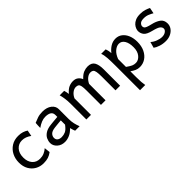

<svg xmlns="http://www.w3.org/2000/svg" viewBox="93 -1099 1995 1995"><g transform="rotate(-45 1091.0 -101.0)"><path d="M212.4 8.8Q163.6 8.8 123 -13.9Q82.5 -36.6 58.6 -78.6Q34.7 -120.6 34.7 -179.2Q34.7 -234.9 57.9 -280.5Q81.1 -326.2 124 -353.5Q167 -380.9 225.1 -380.9Q261.7 -380.9 288.3 -372.1Q314.9 -363.3 335 -349.6L322.3 -283.7Q297.4 -301.8 272.7 -311Q248 -320.3 219.7 -320.3Q170.9 -320.3 137.5 -284.2Q104 -248 104 -183.1Q104 -124 135.3 -87.6Q166.5 -51.3 219.7 -51.3Q252.9 -51.3 280 -62.7Q307.1 -74.2 331.1 -95.2L338.4 -30.8Q311 -9.8 282.2 -0.5Q253.4 8.8 212.4 8.8Z M527.3 8.8Q475.6 8.8 441.9 -22Q408.2 -52.7 408.2 -93.3Q408.2 -121.1 421.1 -148.9Q434.1 -176.8 466.1 -197.3Q498 -217.8 554.7 -223.1Q567.4 -224.6 587.9 -226.6Q608.4 -228.5 627.2 -230.2Q646 -231.9 653.3 -232.4V-259.8Q653.3 -293 630.1 -307.6Q606.9 -322.3 565.4 -322.3Q536.6 -322.3 507.6 -310.5Q478.5 -298.8 446.8 -276.4Q446.8 -288.6 447.8 -312.3Q448.7 -335.9 450.2 -347.7Q478.5 -359.9 509.5 -370.4Q540.5 -380.9 582 -380.9Q645.5 -380.9 683.3 -351.3Q721.2 -321.8 721.2 -278.3V-135.3Q721.2 -95.7 728.8 -63.2Q736.3 -30.8 748.5 0H682.6Q679.2 -8.8 673.8 -23.9Q668.5 -39.1 664.6 -56.6Q631.8 -22 596.7 -6.6Q561.5 8.8 527.3 8.8ZM538.1 -51.3Q566.4 -51.3 593.5 -63Q620.6 -74.7 653.3 -118.7V-181.2Q644.5 -180.7 626.2 -179Q607.9 -177.2 588.9 -175.3Q569.8 -173.3 558.1 -171.9Q511.7 -166.5 492.9 -147.2Q474.1 -127.9 474.1 -102.5Q474.1 -78.1 491.2 -64.7Q508.3 -51.3 538.1 -51.3Z M847.7 0V-225.1Q847.7 -278.8 841.3 -316.7Q835 -354.5 829.1 -373.5H895Q899.4 -361.8 902.1 -345.7Q904.8 -329.6 906.7 -316.4Q940.4 -355.5 970 -368.2Q999.5 -380.9 1030.8 -380.9Q1066.9 -380.9 1089.4 -362.3Q1111.8 -343.8 1120.6 -319.3Q1155.3 -356.4 1185.8 -368.7Q1216.3 -380.9 1245.1 -380.9Q1300.8 -380.9 1322.3 -345.2Q1343.8 -309.6 1343.8 -241.7V0H1275.9V-201.2Q1275.9 -248.5 1271.2 -273.4Q1266.6 -298.3 1255.1 -307.4Q1243.7 -316.4 1223.1 -316.4Q1196.3 -316.4 1170.9 -296.1Q1145.5 -275.9 1129.4 -241.7V0H1062V-208.5Q1062 -253.9 1057.4 -277.1Q1052.7 -300.3 1041 -308.3Q1029.3 -316.4 1008.8 -316.4Q981.9 -316.4 955.8 -295.7Q929.7 -274.9 915.5 -241.7V0Z M1457 179.2V-177.2Q1457 -245.6 1454.1 -293.9Q1451.2 -342.3 1438.5 -373.5H1504.4Q1508.8 -364.3 1512.9 -346.7Q1517.1 -329.1 1519 -303.7Q1544.9 -337.9 1579.6 -359.4Q1614.3 -380.9 1654.8 -380.9Q1696.8 -380.9 1728 -356.9Q1759.3 -333 1776.6 -291.3Q1793.9 -249.5 1793.9 -195.8Q1793.9 -133.3 1771.5 -87.2Q1749 -41 1711.2 -16.1Q1673.3 8.8 1627.4 8.8Q1597.7 8.8 1574.2 -2Q1550.8 -12.7 1524.9 -30.8V54.7Q1524.9 98.6 1527.1 127.2Q1529.3 155.8 1533.7 179.2ZM1627.4 -51.3Q1666 -51.3 1696 -86.9Q1726.1 -122.6 1726.1 -184.6Q1726.1 -245.6 1703.9 -282Q1681.6 -318.4 1642.1 -318.4Q1610.4 -318.4 1577.6 -291Q1544.9 -263.7 1524.9 -210.4V-95.2Q1562.5 -68.8 1582.3 -60.1Q1602.1 -51.3 1627.4 -51.3Z M2009.8 8.8Q1965.3 8.8 1927.7 -3.7Q1890.1 -16.1 1868.7 -32.7L1887.2 -98.6Q1911.6 -76.2 1947 -62.7Q1982.4 -49.3 2011.7 -49.3Q2043.5 -49.3 2064.2 -64.5Q2085 -79.6 2085 -98.6Q2085 -119.1 2065.2 -135.3Q2045.4 -151.4 1983.9 -166.5Q1917.5 -182.6 1896.7 -209.7Q1876 -236.8 1876 -271Q1876 -283.7 1882.6 -302Q1889.2 -320.3 1904.8 -338.4Q1920.4 -356.4 1948 -368.7Q1975.6 -380.9 2017.1 -380.9Q2057.1 -380.9 2086.2 -371.3Q2115.2 -361.8 2134.3 -351.6L2121.6 -287.1Q2103 -298.3 2075.2 -310.3Q2047.4 -322.3 2013.2 -322.3Q1973.1 -322.3 1957.5 -306.6Q1941.9 -291 1941.9 -274.4Q1941.9 -261.7 1948 -252.7Q1954.1 -243.7 1972.9 -236.1Q1991.7 -228.5 2029.8 -219.7Q2079.6 -208.5 2115.2 -183.6Q2150.9 -158.7 2150.9 -107.9Q2150.9 -75.2 2132.1 -48.6Q2113.3 -22 2081.3 -6.6Q2049.3 8.8 2009.8 8.8Z"/></g></svg>

Font: Harmattan
Style: Regular
Weight: 400
Designer: George W. Nuss III and SIL International
Foundry: SIL International
Version: Version 4.000